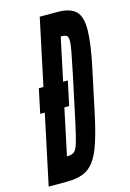

<svg xmlns="http://www.w3.org/2000/svg" viewBox="-122 -792 572 848"><g transform="rotate(-15 164.5 -367.5)"><path d="M-8 0H73.5Q117.5 0 148 -11.2Q178.5 -22.5 200 -51Q221.5 -79.5 238.5 -130.8Q255.5 -182 272.5 -262L312.5 -450Q336.5 -562 337.2 -623.8Q338 -685.5 312 -710.2Q286 -735 228.5 -735H148L83.5 -431H62.5L39 -320H60ZM104.5 -108 149.5 -320H171.5L195 -431H173.5L215 -627Q231.5 -627 239.8 -622.8Q248 -618.5 249 -602.5Q250 -586.5 243.5 -551.2Q237 -516 224 -454L179.5 -245Q166 -182 157.2 -153Q148.5 -124 137 -116Q125.5 -108 104.5 -108Z"/></g></svg>

Font: League Gothic SemiCondensed Italic
Style: Regular
Weight: 400
Width: 4
Designer: The League of Moveable Type
Version: Version 1.600; ttfautohint (v1.8.3)